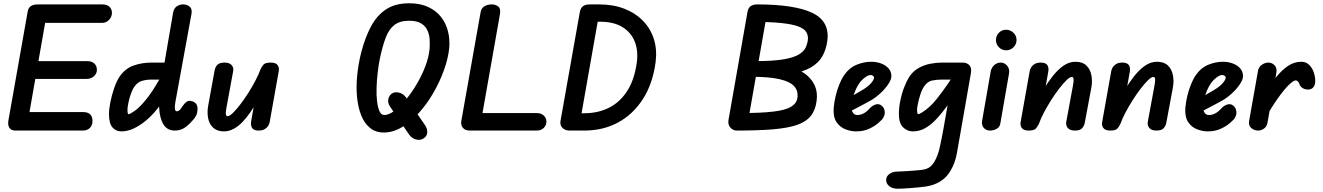

<svg xmlns="http://www.w3.org/2000/svg" viewBox="-20 -799 8099 1175"><path d="M31 -59 149 -726Q153 -751 168.5 -761.5Q184 -772 211 -772Q237 -772 254 -759Q271 -746 265 -709L149 -48Q145 -28 124.5 -14Q104 0 75 0Q48 0 37.5 -17Q27 -34 31 -59ZM546 -59Q546 -32 530 -16Q514 0 487 0H83L100 -113H489Q518 -113 532 -99Q546 -85 546 -59ZM573 -371Q573 -349 555 -332.5Q537 -316 508 -316H138L157 -425H514Q541 -425 557 -410.5Q573 -396 573 -371ZM665 -720Q665 -697 648 -678Q631 -659 605 -659H201L220 -772H607Q635 -772 650 -757.5Q665 -743 665 -720Z M1050 0Q1003 0 980 -38Q957 -76 954 -140Q951 -204 964 -283L1039 -720Q1044 -748 1061.5 -760Q1079 -772 1100 -772Q1125 -772 1141 -758Q1157 -744 1152 -715L1053 -173Q1050 -154 1050 -141.5Q1050 -129 1053 -123.5Q1056 -118 1061 -118Q1068 -118 1073.5 -121.5Q1079 -125 1082 -128L1100 -153Q1108 -165 1118.5 -173.5Q1129 -182 1139 -182Q1159 -182 1174 -170Q1189 -158 1189 -134Q1189 -123 1185.5 -106Q1182 -89 1164 -68Q1137 -36 1111 -18Q1085 0 1050 0ZM723 5Q689 5 668 -19.5Q647 -44 647 -100Q647 -132 655.5 -174.5Q664 -217 678.5 -259Q693 -301 711 -329Q746 -380 797.5 -398Q849 -416 907 -416H1045L1021 -312H906Q878 -312 850 -304.5Q822 -297 802 -268Q790 -251 780.5 -223.5Q771 -196 765.5 -169Q760 -142 760 -126Q760 -122 761 -111Q762 -100 767 -100Q775 -100 805 -121Q835 -142 873 -189Q904 -227 933 -275.5Q962 -324 987 -365H1081Q1069 -325 1043.5 -280Q1018 -235 989.5 -195Q961 -155 938 -127Q909 -91 873 -61Q837 -31 799 -13Q761 5 723 5Z M1350 5Q1308 5 1284 -18Q1260 -41 1253.5 -77Q1247 -113 1254 -152L1293 -366Q1296 -386 1309 -401Q1322 -416 1354 -416Q1384 -416 1397.5 -400.5Q1411 -385 1407 -364L1366 -141Q1363 -127 1362 -114.5Q1361 -102 1363.5 -95Q1366 -88 1373 -88Q1385 -88 1405.5 -108Q1426 -128 1451 -160.5Q1476 -193 1500 -231Q1524 -269 1543.5 -306.5Q1563 -344 1573 -372L1586 -232Q1571 -207 1552.5 -175.5Q1534 -144 1512 -112Q1490 -80 1465 -53.5Q1440 -27 1411 -11Q1382 5 1350 5ZM1562 0Q1534 0 1523.5 -15Q1513 -30 1517 -57L1573 -372Q1582 -392 1593 -404Q1604 -416 1637 -416Q1668 -416 1679 -400.5Q1690 -385 1686 -364L1630 -50Q1629 -43 1622.5 -31Q1616 -19 1601.5 -9.5Q1587 0 1562 0Z M2569 50Q2550 61 2525.5 54.5Q2501 48 2484 25L2368 -145Q2352 -169 2356 -190.5Q2360 -212 2376 -225Q2393 -238 2419 -233Q2445 -228 2464 -204L2583 -30Q2597 -8 2594.5 14.5Q2592 37 2569 50ZM2329 12Q2279 12 2244.5 -16Q2210 -44 2190.5 -93Q2171 -142 2165 -205Q2159 -268 2166 -338.5Q2173 -409 2191 -480Q2214 -568 2249.5 -635.5Q2285 -703 2341.5 -741Q2398 -779 2484 -779Q2552 -779 2601 -756Q2650 -733 2680 -694Q2710 -655 2722 -605.5Q2734 -556 2729 -503Q2722 -439 2696.5 -368.5Q2671 -298 2632 -230.5Q2593 -163 2543.5 -108Q2494 -53 2439.5 -20.5Q2385 12 2329 12ZM2332 -95Q2358 -95 2392.5 -120Q2427 -145 2462.5 -187.5Q2498 -230 2529.5 -283Q2561 -336 2582.5 -392Q2604 -448 2609 -500Q2611 -526 2609.5 -555.5Q2608 -585 2596.5 -611.5Q2585 -638 2558.5 -655Q2532 -672 2484 -672Q2427 -672 2393.5 -646Q2360 -620 2340.5 -568.5Q2321 -517 2305 -442Q2297 -402 2291.5 -355.5Q2286 -309 2284.5 -263Q2283 -217 2287.5 -179Q2292 -141 2302.5 -118Q2313 -95 2332 -95Z M2803 -58 2921 -723Q2925 -749 2944.5 -760.5Q2964 -772 2989 -772Q3012 -772 3029 -759.5Q3046 -747 3039 -709L2922 -46Q2918 -27 2901 -13.5Q2884 0 2854 0Q2827 0 2813 -16.5Q2799 -33 2803 -58ZM3324 -55Q3324 -33 3308 -16.5Q3292 0 3265 0H2855L2874 -107H3265Q3292 -107 3308 -91.5Q3324 -76 3324 -55Z M3992 -417Q3974 -285 3914 -192Q3854 -99 3762.5 -49.5Q3671 0 3556 0H3463L3485 -106H3556Q3641 -106 3708.5 -140.5Q3776 -175 3819.5 -244Q3863 -313 3877 -416Q3887 -489 3864 -545.5Q3841 -602 3788 -634Q3735 -666 3653 -666H3579L3588 -772H3647Q3733 -772 3801 -745.5Q3869 -719 3915.5 -671Q3962 -623 3982 -558.5Q4002 -494 3992 -417ZM3410 -58 3528 -723Q3532 -748 3546.5 -760Q3561 -772 3589 -772Q3615 -772 3634 -761Q3653 -750 3646 -713L3529 -49Q3525 -26 3507.5 -13Q3490 0 3466 0Q3438 0 3422 -16.5Q3406 -33 3410 -58Z M5043 -549Q5036 -497 5013.5 -456Q4991 -415 4942.5 -386.5Q4894 -358 4808.5 -343.5Q4723 -329 4589 -329L4604 -425Q4713 -425 4776 -436Q4839 -447 4869.5 -466Q4900 -485 4910.5 -508Q4921 -531 4924 -555Q4927 -582 4914 -603Q4901 -624 4864.5 -637.5Q4828 -651 4761.5 -658Q4695 -665 4592 -665L4613 -772Q4842 -772 4950.5 -720.5Q5059 -669 5043 -549ZM4977 -179Q4970 -124 4941 -88.5Q4912 -53 4856 -34Q4800 -15 4710 -7.5Q4620 0 4489 0L4507 -107Q4637 -107 4712 -116Q4787 -125 4821 -145.5Q4855 -166 4860 -200Q4866 -243 4840 -271.5Q4814 -300 4750.5 -314.5Q4687 -329 4582 -329L4598 -425Q4681 -425 4753.5 -410Q4826 -395 4879.5 -365Q4933 -335 4959.5 -288.5Q4986 -242 4977 -179ZM4438 -63 4554 -723Q4559 -753 4575.5 -762.5Q4592 -772 4613 -772L4673 -712L4557 -52L4489 0Q4466 0 4450 -18Q4434 -36 4438 -63Z M5218 5Q5188 5 5154.5 -7.5Q5121 -20 5099.5 -51.5Q5078 -83 5082 -139Q5085 -173 5093.5 -209.5Q5102 -246 5115.5 -280Q5129 -314 5146 -339Q5178 -385 5223 -403Q5268 -421 5311 -421Q5346 -421 5374 -410Q5402 -399 5418.5 -379.5Q5435 -360 5435 -333Q5435 -312 5415.5 -283Q5396 -254 5367 -227.5Q5338 -201 5310 -185Q5290 -174 5262.5 -159Q5235 -144 5202.5 -127.5Q5170 -111 5135 -95L5149 -187Q5160 -192 5180 -203Q5200 -214 5221.5 -227Q5243 -240 5259 -249Q5295 -271 5312 -291.5Q5329 -312 5329 -324Q5329 -331 5322 -335.5Q5315 -340 5307 -340Q5293 -340 5271.5 -323.5Q5250 -307 5235 -284Q5222 -264 5212 -239Q5202 -214 5196 -188Q5190 -162 5190 -140Q5190 -126 5199 -110.5Q5208 -95 5227 -95Q5242 -95 5255.5 -100.5Q5269 -106 5280 -114.5Q5291 -123 5298 -131Q5317 -153 5338.5 -159.5Q5360 -166 5376 -152Q5392 -139 5394.5 -115.5Q5397 -92 5379 -69Q5374 -63 5353.5 -45Q5333 -27 5299 -11Q5265 5 5218 5Z M5403 303Q5403 280 5423 265.5Q5443 251 5471 251Q5477 251 5496.5 250Q5516 249 5540.5 247.5Q5565 246 5586.5 244Q5608 242 5618 241Q5650 237 5667 225.5Q5684 214 5698 191Q5719 156 5731 103Q5743 50 5753 -7L5792 -228L5823 -416H5870Q5899 -416 5913.5 -398.5Q5928 -381 5921 -347L5860 2Q5847 72 5836.5 135.5Q5826 199 5795 249Q5772 288 5733 312Q5694 336 5642 343Q5628 345 5603.5 347.5Q5579 350 5552.5 352Q5526 354 5505 355Q5484 356 5476 356Q5440 356 5421.5 340Q5403 324 5403 303ZM5481 -101Q5481 -140 5489.5 -182.5Q5498 -225 5513 -264Q5528 -303 5546 -331Q5569 -365 5603 -383.5Q5637 -402 5674 -409Q5711 -416 5744 -416H5861V-312H5744Q5711 -312 5683.5 -306Q5656 -300 5636 -271Q5623 -253 5613 -222.5Q5603 -192 5597.5 -164.5Q5592 -137 5592 -128Q5592 -121 5593.5 -110.5Q5595 -100 5599 -100Q5605 -100 5624.5 -112Q5644 -124 5668 -145.5Q5692 -167 5713 -194Q5744 -233 5776 -279Q5808 -325 5833 -366H5909Q5869 -293 5829.5 -229.5Q5790 -166 5744 -109Q5727 -87 5700.5 -60Q5674 -33 5640.5 -14Q5607 5 5566 5Q5532 5 5506.5 -20Q5481 -45 5481 -101Z M6039 0Q6016 0 6001 -16Q5986 -32 5990 -58L6043 -362Q6048 -386 6065 -401Q6082 -416 6104 -416Q6127 -416 6143.5 -397Q6160 -378 6155 -349L6102 -44Q6098 -20 6078.5 -10Q6059 0 6039 0ZM6137 -491Q6112 -491 6093.5 -509.5Q6075 -528 6075 -554Q6075 -580 6093 -598.5Q6111 -617 6137 -617Q6162 -617 6181.5 -599Q6201 -581 6201 -554Q6201 -528 6182 -509.5Q6163 -491 6137 -491Z M6558 0Q6528 0 6515 -15.5Q6502 -31 6505 -52L6546 -274Q6549 -289 6550 -301.5Q6551 -314 6549 -321Q6547 -328 6539 -328Q6527 -328 6506.5 -308Q6486 -288 6461 -255.5Q6436 -223 6412 -185Q6388 -147 6368.5 -110Q6349 -73 6339 -44L6326 -184Q6345 -216 6369 -256Q6393 -296 6423 -334Q6453 -372 6487.5 -396.5Q6522 -421 6562 -421Q6605 -421 6628.5 -398Q6652 -375 6659 -339Q6666 -303 6659 -264L6619 -50Q6616 -31 6603.5 -15.5Q6591 0 6558 0ZM6275 0Q6245 0 6233.5 -15.5Q6222 -31 6226 -52L6282 -366Q6283 -373 6289.5 -385Q6296 -397 6310.5 -406.5Q6325 -416 6350 -416Q6379 -416 6389.5 -400.5Q6400 -385 6395 -359L6339 -44Q6330 -24 6319 -12Q6308 0 6275 0Z M7057 0Q7027 0 7014 -15.5Q7001 -31 7004 -52L7045 -274Q7048 -289 7049 -301.5Q7050 -314 7048 -321Q7046 -328 7038 -328Q7026 -328 7005.5 -308Q6985 -288 6960 -255.5Q6935 -223 6911 -185Q6887 -147 6867.5 -110Q6848 -73 6838 -44L6825 -184Q6844 -216 6868 -256Q6892 -296 6922 -334Q6952 -372 6986.5 -396.5Q7021 -421 7061 -421Q7104 -421 7127.5 -398Q7151 -375 7158 -339Q7165 -303 7158 -264L7118 -50Q7115 -31 7102.5 -15.5Q7090 0 7057 0ZM6774 0Q6744 0 6732.5 -15.5Q6721 -31 6725 -52L6781 -366Q6782 -373 6788.5 -385Q6795 -397 6809.5 -406.5Q6824 -416 6849 -416Q6878 -416 6888.5 -400.5Q6899 -385 6894 -359L6838 -44Q6829 -24 6818 -12Q6807 0 6774 0Z M7370 5Q7340 5 7306.5 -7.5Q7273 -20 7251.5 -51.5Q7230 -83 7234 -139Q7237 -173 7245.5 -209.5Q7254 -246 7267.5 -280Q7281 -314 7298 -339Q7330 -385 7375 -403Q7420 -421 7463 -421Q7498 -421 7526 -410Q7554 -399 7570.5 -379.5Q7587 -360 7587 -333Q7587 -312 7567.5 -283Q7548 -254 7519 -227.5Q7490 -201 7462 -185Q7442 -174 7414.5 -159Q7387 -144 7354.5 -127.5Q7322 -111 7287 -95L7301 -187Q7312 -192 7332 -203Q7352 -214 7373.5 -227Q7395 -240 7411 -249Q7447 -271 7464 -291.5Q7481 -312 7481 -324Q7481 -331 7474 -335.5Q7467 -340 7459 -340Q7445 -340 7423.5 -323.5Q7402 -307 7387 -284Q7374 -264 7364 -239Q7354 -214 7348 -188Q7342 -162 7342 -140Q7342 -126 7351 -110.5Q7360 -95 7379 -95Q7394 -95 7407.5 -100.5Q7421 -106 7432 -114.5Q7443 -123 7450 -131Q7469 -153 7490.5 -159.5Q7512 -166 7528 -152Q7544 -139 7546.5 -115.5Q7549 -92 7531 -69Q7526 -63 7505.5 -45Q7485 -27 7451 -11Q7417 5 7370 5Z M7984 -251Q7964 -251 7949.5 -261.5Q7935 -272 7930 -290Q7928 -295 7922.5 -301Q7917 -307 7909 -307Q7896 -307 7867 -279Q7838 -251 7798.5 -195Q7759 -139 7711 -55L7723 -239Q7759 -290 7793.5 -331.5Q7828 -373 7864.5 -397Q7901 -421 7944 -421Q7973 -421 7992 -402Q8011 -383 8020 -356Q8029 -329 8029 -304Q8029 -279 8017.5 -265Q8006 -251 7984 -251ZM7679 0Q7656 0 7638 -15Q7620 -30 7624 -57L7679 -367Q7684 -391 7703.5 -403.5Q7723 -416 7742 -416Q7765 -416 7780.5 -399Q7796 -382 7791 -353L7737 -49Q7733 -25 7716 -12.5Q7699 0 7679 0Z"/></svg>

Font: Edu QLD Beginner
Style: Bold
Weight: 700
Designer: Tina and Corey Anderson
Foundry: Google for Education
Version: Version 1.003